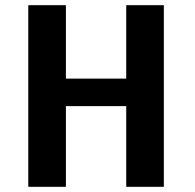

<svg xmlns="http://www.w3.org/2000/svg" viewBox="-20 -720 750 740"><path d="M466.5 -700H611.5V0H466.5V-311H234V0H89V-700H234V-417H466.5Z"/></svg>

Font: League Mono SemiBold
Style: Regular
Weight: 600
Width: 6
Designer: Tyler Finck
Foundry: The League of Moveable Type / Tyler Finck
Version: Version 2.300;RELEASE